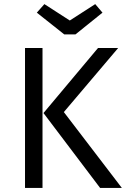

<svg xmlns="http://www.w3.org/2000/svg" viewBox="-20 -924 619 944"><path d="M448.2 -903.8 483.9 -861.8 351.1 -754.9H295.9L161.1 -861.8L198.2 -903.8L323.2 -823.2ZM189 -688V0H103V-688ZM561 -688 293.9 -373 579.1 0H472.2L193.8 -368.2L461.9 -688Z"/></svg>

Font: Fira Sans Book
Style: Regular
Weight: 350
Designer: Carrois Corporate & Edenspiekermann AG
Foundry: Carrois Corporate GbR & Edenspiekermann AG
Version: Version 4.203;PS 004.203;hotconv 1.0.88;makeotf.lib2.5.64775